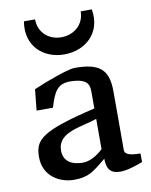

<svg xmlns="http://www.w3.org/2000/svg" viewBox="-86 -830 709 904"><g transform="rotate(-10 268.0 -378.0)"><path d="M50.3 -124C50.3 -31.2 127.9 9.8 195.3 9.8C263.7 9.8 289.1 -11.7 351.6 -63.5C351.6 -14.2 369.6 9.8 415.5 9.8C451.7 9.8 498 -7.3 523.9 -17.1V-57.6C523.9 -60.5 449.2 -52.7 449.2 -87.4V-368.2C449.2 -475.6 404.3 -508.8 287.6 -508.8C258.8 -508.8 151.9 -470.7 87.4 -442.4L77.1 -341.8H155.3C177.2 -414.1 194.3 -449.7 256.3 -449.7C344.2 -448.2 346.7 -415.5 346.7 -379.4V-304.7C83.5 -242.7 50.3 -206.5 50.3 -124ZM157.7 -136.2C157.7 -227.1 275.9 -228.5 346.7 -254.9V-109.9C319.3 -84 283.7 -62.5 249 -62.5C197.8 -62.5 157.7 -84 157.7 -136.2ZM252.4 -579.6C352.5 -579.6 436 -649.9 416 -766.1H362.8C362.3 -700.2 310.1 -661.6 252.4 -661.6C194.8 -661.6 145 -700.2 144.5 -766.1H91.3C71.8 -649.9 152.3 -579.6 252.4 -579.6Z"/></g></svg>

Font: Donegal One
Style: Regular
Weight: 400
Designer: Gary Lonergan
Foundry: Sorkin Type Co.
Version: Version 1.004